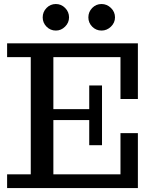

<svg xmlns="http://www.w3.org/2000/svg" viewBox="-20 -955 765 975"><path d="M16.1 0ZM196.8 -866.7Q196.8 -894.5 216.3 -914.6Q235.8 -934.6 263.7 -934.6Q291 -934.6 310.8 -914.6Q330.6 -894.5 330.6 -866.7Q330.6 -839.8 310.5 -819.8Q290.5 -799.8 263.7 -799.8Q235.8 -799.8 216.3 -819.6Q196.8 -839.4 196.8 -866.7ZM428.7 -866.7Q428.7 -894.5 448.2 -914.6Q467.8 -934.6 495.6 -934.6Q522.9 -934.6 543.5 -914.6Q564 -894.5 564 -866.7Q564 -839.8 543.5 -819.8Q522.9 -799.8 495.6 -799.8Q467.8 -799.8 448.2 -819.6Q428.7 -839.4 428.7 -866.7ZM16.1 0V-69.8H136.2V-665H16.1V-734.9H680.2V-452.1H591.8V-665H251V-400.9H433.1V-521H498V-217.8H433.1V-345.2H251V-69.8H591.8V-278.8H680.2V0Z"/></svg>

Font: Trocchi
Style: Regular
Weight: 400
Designer: vernon adams
Version: Version 1.0; ttfautohint (v0.8) -l 6 -r 50 -G 100